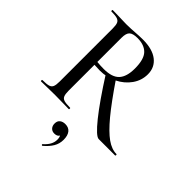

<svg xmlns="http://www.w3.org/2000/svg" viewBox="-246 -769 1186 1186"><g transform="rotate(45 346.5 -176.0)"><path d="M291 -319 358 -340Q443 -215 501 -145Q559 -75 603.5 -43.5Q648 -12 690 -12Q693 -12 693 -6Q693 0 690 0H547Q522 0 454.5 -84Q387 -168 291 -319ZM479 -498Q479 -444 447.5 -399.5Q416 -355 364 -329.5Q312 -304 253 -304Q232 -304 204 -306V-81Q204 -51 210 -36.5Q216 -22 232.5 -17Q249 -12 285 -12Q288 -12 288 -6Q288 0 285 0Q254 0 236 -1L164 -2L94 -1Q75 0 43 0Q40 0 40 -6Q40 -12 43 -12Q79 -12 96 -17Q113 -22 119 -36.5Q125 -51 125 -81V-544Q125 -574 119 -588Q113 -602 96.5 -607.5Q80 -613 44 -613Q42 -613 42 -619Q42 -625 44 -625L94 -624Q138 -622 164 -622Q185 -622 204 -623Q223 -624 237 -625Q275 -628 306 -628Q389 -628 434 -593Q479 -558 479 -498ZM275 -611Q236 -611 220 -596.5Q204 -582 204 -542V-331Q233 -328 263 -328Q335 -328 366 -361.5Q397 -395 397 -466Q397 -546 366 -578.5Q335 -611 275 -611ZM329 276Q325 276 323 272.5Q321 269 324 267Q369 228 369 184Q369 163 362.5 154Q356 145 344 142L365 132Q367 151 357 160.5Q347 170 328 170Q309 170 297.5 157.5Q286 145 286 125Q286 102 300 91Q314 80 336 80Q366 80 381.5 100Q397 120 397 156Q397 191 380 219.5Q363 248 331 275Z"/></g></svg>

Font: Cormorant Garamond Medium
Style: Regular
Weight: 500
Designer: Christian Thalmann (Catharsis Fonts)
Foundry: Catharsis Fonts
Version: Version 4.000